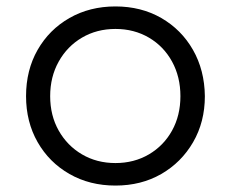

<svg xmlns="http://www.w3.org/2000/svg" viewBox="-20 -572 717 597"><path d="M339 5Q259 5 196 -31Q133 -67 97 -130Q61 -193 61 -273Q61 -354 97 -417Q133 -480 196 -516Q259 -552 339 -552Q419 -552 481.5 -516Q544 -480 580 -417Q616 -354 617 -273Q617 -193 580.5 -130Q544 -67 481.5 -31Q419 5 339 5ZM339 -65Q397 -65 443 -92Q489 -119 515 -166Q541 -213 541 -273Q541 -333 515 -380.5Q489 -428 443 -455Q397 -482 339 -482Q281 -482 235 -455Q189 -428 162.5 -380.5Q136 -333 136 -273Q136 -213 162.5 -166Q189 -119 235 -92Q281 -65 339 -65Z"/></svg>

Font: Comfortaa
Style: Regular
Weight: 400
Designer: Johan Aakerlund
Foundry: Johan Aakerlund
Version: Version 3.104; ttfautohint (v1.8.1.43-b0c9)